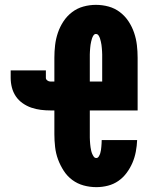

<svg xmlns="http://www.w3.org/2000/svg" viewBox="-20 -763 640 791"><path d="M377 8Q350 8 324.5 1Q299 -6 278 -21.5Q257 -37 242.5 -59.5Q228 -82 219 -106.5Q210 -131 207 -157.5Q204 -184 204 -210V-308H188Q168 -308 148 -310.5Q128 -313 109 -319.5Q90 -326 73 -338Q56 -350 45 -366.5Q34 -383 29 -402.5Q24 -422 24 -442V-473H169V-442Q169 -436 175 -431.5Q181 -427 188 -427H204V-525Q204 -551 207 -577Q210 -603 218.5 -628Q227 -653 241.5 -675Q256 -697 277 -713Q298 -729 323.5 -736Q349 -743 375 -743Q402 -743 427.5 -736Q453 -729 474 -713Q495 -697 509.5 -675Q524 -653 532.5 -628Q541 -603 544 -577Q547 -551 547 -525V-308H350V-210Q350 -203 350 -196.5Q350 -190 350.5 -183Q351 -176 351.5 -169.5Q352 -163 353 -156.5Q354 -150 355.5 -143Q357 -136 359.5 -130Q362 -124 366 -118Q370 -112 377 -112Q383 -112 387 -118.5Q391 -125 393 -131.5Q395 -138 396 -145Q397 -152 397.5 -158.5Q398 -165 398.5 -172Q399 -179 399 -186H545Q544 -162 539.5 -138Q535 -114 525.5 -92Q516 -70 501.5 -50.5Q487 -31 467.5 -17.5Q448 -4 424.5 2Q401 8 377 8ZM401 -427V-525Q401 -532 401 -538.5Q401 -545 400.5 -551.5Q400 -558 399.5 -565Q399 -572 398 -578.5Q397 -585 395.5 -591.5Q394 -598 392 -604.5Q390 -611 386 -617Q382 -623 375 -623Q369 -623 365 -617Q361 -611 359 -604.5Q357 -598 355.5 -591.5Q354 -585 353 -578.5Q352 -572 351.5 -565Q351 -558 350.5 -551.5Q350 -545 350 -538.5Q350 -532 350 -525V-427Z"/></svg>

Font: Iosevka Curly Slab HvEx
Style: Regular
Weight: 900
Width: 7
Monospace: yes
Designer: Belleve Invis
Foundry: Belleve Invis
Version: Version 11.1.0; ttfautohint (v1.8.3)